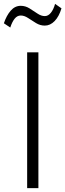

<svg xmlns="http://www.w3.org/2000/svg" viewBox="-40 -970 337 990"><path d="M100 0V-700H158V0ZM13 -828 -20 -850Q-6.5 -890 15.2 -915Q37 -940 67 -940Q91 -940 112.2 -926.8Q133.5 -913.5 153 -900.2Q172.5 -887 191 -887Q208.5 -887 222.2 -904Q236 -921 244 -950L277 -927Q264.5 -885 241.8 -861.5Q219 -838 191 -838Q167 -838 145.8 -851Q124.5 -864 105 -877Q85.5 -890 67 -890Q48.5 -890 35.2 -873.2Q22 -856.5 13 -828Z"/></svg>

Font: Geologica Thin
Style: Regular
Weight: 100
Version: Version 1.010;gftools[0.9.28]